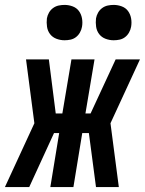

<svg xmlns="http://www.w3.org/2000/svg" viewBox="-58 -762 590 782"><path d="M-38 0 82 -260 48 -520H141L169 -300H196L233 -520H327L290 -300H311L413 -520H512L392 -260L426 0H333L304 -220H277L241 0H147L183 -220H162L61 0ZM405 -598Q388 -598 372 -604Q356 -610 346 -623Q336 -636 333.5 -653Q331 -670 333 -687Q335 -699 341.5 -710.5Q348 -722 358.5 -729.5Q369 -737 381 -739.5Q393 -742 405 -742Q422 -742 438 -736Q454 -730 463.5 -717Q473 -704 476 -687Q479 -670 476 -653Q474 -641 467.5 -629.5Q461 -618 451 -610.5Q441 -603 429 -600.5Q417 -598 405 -598ZM205 -598Q188 -598 172 -604Q156 -610 146 -623Q136 -636 133.5 -653Q131 -670 133 -687Q135 -699 141.5 -710.5Q148 -722 158.5 -729.5Q169 -737 181 -739.5Q193 -742 205 -742Q222 -742 238 -736Q254 -730 263.5 -717Q273 -704 276 -687Q279 -670 276 -653Q274 -641 267.5 -629.5Q261 -618 251 -610.5Q241 -603 229 -600.5Q217 -598 205 -598Z"/></svg>

Font: Iosevka Term Curly
Style: Bold Italic
Weight: 700
Italic angle: -9°
Designer: Belleve Invis
Foundry: Belleve Invis
Version: Version 32.3.0